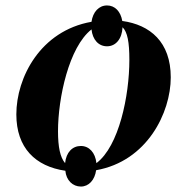

<svg xmlns="http://www.w3.org/2000/svg" viewBox="-20 -620 689 705"><path d="M277 65C306 65 328 41 333 5C520 -28 607 -206 607 -336C607 -466 531 -529 429 -543C423 -578 402 -600 373 -600C343 -600 321 -576 316 -540C128 -507 40 -335 40 -200C40 -77 110 -9 220 7C223 42 247 65 277 65ZM334 -21C330 -60 307 -84 277 -84C246 -84 223 -61 219 -21C201 -42 193 -80 193 -138C193 -260 233 -447 316 -512C320 -474 342 -450 373 -450C405 -450 428 -477 430 -520C448 -502 455 -466 455 -400C455 -269 417 -83 334 -21Z"/></svg>

Font: Noto Serif Display
Style: Bold Italic
Weight: 700
Italic angle: -12°
Designer: Monotype Design Team
Foundry: Monotype Imaging Inc.
Version: Version 2.009